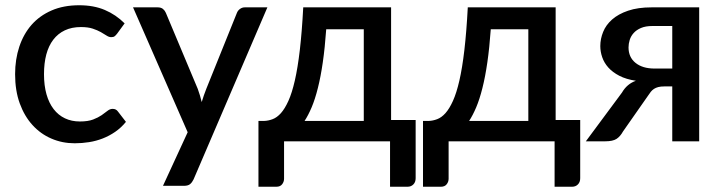

<svg xmlns="http://www.w3.org/2000/svg" viewBox="-20 -538 2748 731"><path d="M426 -410 454.5 -449C432.5 -471 407.4 -488 379.2 -500C351.1 -512 318.5 -518 281.5 -518C241.8 -518 206.8 -511.4 176.5 -498.2C146.2 -485.1 120.8 -466.8 100.2 -443.5C79.8 -420.2 64.2 -392.4 53.5 -360.2C42.8 -328.1 37.5 -293.2 37.5 -255.5C37.5 -213.8 43.4 -176.8 55.2 -144.3C67.1 -111.8 83.2 -84.3 103.8 -61.8C124.2 -39.3 148.2 -22.1 175.8 -10.3C203.2 1.6 232.8 7.5 264.5 7.5C282.8 7.5 301 6.1 319 3.2C337 0.4 354.3 -4.3 371 -10.8C387.7 -17.3 403.5 -25.7 418.5 -36C433.5 -46.3 447.2 -59 459.5 -74L429 -113.5C424.3 -120.2 417.7 -123.5 409 -123.5C402 -123.5 395.4 -121 389.3 -116C383.1 -111 375.7 -105.5 367 -99.5C358.3 -93.5 347.5 -88 334.5 -83C321.5 -78 304.7 -75.5 284 -75.5C263 -75.5 244.1 -79.5 227.3 -87.5C210.4 -95.5 196.1 -107.2 184.3 -122.5C172.4 -137.8 163.3 -156.7 157 -179C150.7 -201.3 147.5 -226.8 147.5 -255.5C147.5 -283.2 150.4 -308.1 156.2 -330.3C162.1 -352.4 170.9 -371.3 182.8 -386.8C194.6 -402.3 209.3 -414.2 226.8 -422.5C244.3 -430.8 264.7 -435 288 -435C306 -435 321 -433 333 -429C345 -425 355.3 -420.6 363.8 -415.8C372.3 -410.9 379.6 -406.5 385.8 -402.5C391.9 -398.5 397.8 -396.5 403.5 -396.5C409.2 -396.5 413.5 -397.7 416.5 -400C419.5 -402.3 422.7 -405.7 426 -410Z M717 145 998 -510H912C905.3 -510 899.2 -508 893.8 -504C888.2 -500 884.3 -495 882 -489L765.5 -200C762.2 -191.7 759.1 -183.3 756.2 -175C753.4 -166.7 750.7 -158.2 748 -149.5C744 -166.2 739 -182.8 733 -199.5L611.5 -489C609.2 -494.7 605.6 -499.6 600.7 -503.7C595.9 -507.9 589 -510 580 -510H486.5L694.5 -34.5L600.5 169.5H680C690.7 169.5 698.6 167.3 703.7 163C708.9 158.7 713.3 152.7 717 145Z M1469 -510H1134.5C1131.2 -447.3 1126.8 -393.2 1121.5 -347.5C1116.2 -301.8 1109.8 -263.1 1102.5 -231.3C1095.2 -199.4 1087 -173.6 1078 -153.8C1069 -133.9 1059.5 -118.4 1049.5 -107.2C1039.5 -96.1 1029 -88.4 1018 -84.3C1007 -80.1 995.8 -77.8 984.5 -77.5H964V173H1032C1042 173 1049.4 169.8 1054.2 163.5C1059.1 157.2 1061.5 150.2 1061.5 142.5V0H1465V173H1531.5C1540.5 173 1547.9 170.1 1553.7 164.2C1559.6 158.4 1562.5 150.5 1562.5 140.5V-81H1469ZM1222 -426.5H1365V-77.5H1139.5C1148.8 -91.5 1157.8 -108.8 1166.5 -129.3C1175.2 -149.8 1183.1 -174.3 1190.2 -202.8C1197.4 -231.3 1203.7 -263.9 1209 -300.8C1214.3 -337.6 1218.7 -379.5 1222 -426.5Z M2095.5 -510H1761C1757.7 -447.3 1753.3 -393.2 1748 -347.5C1742.7 -301.8 1736.3 -263.1 1729 -231.3C1721.7 -199.4 1713.5 -173.6 1704.5 -153.8C1695.5 -133.9 1686 -118.4 1676 -107.2C1666 -96.1 1655.5 -88.4 1644.5 -84.3C1633.5 -80.1 1622.3 -77.8 1611 -77.5H1590.5V173H1658.5C1668.5 173 1675.9 169.8 1680.7 163.5C1685.6 157.2 1688 150.2 1688 142.5V0H2091.5V173H2158C2167 173 2174.4 170.1 2180.2 164.2C2186.1 158.4 2189 150.5 2189 140.5V-81H2095.5ZM1848.5 -426.5H1991.5V-77.5H1766C1775.3 -91.5 1784.3 -108.8 1793 -129.3C1801.7 -149.8 1809.6 -174.3 1816.7 -202.8C1823.9 -231.3 1830.2 -263.9 1835.5 -300.8C1840.8 -337.6 1845.2 -379.5 1848.5 -426.5Z M2642 0V-510H2461C2426 -510 2396.1 -505.8 2371.2 -497.2C2346.4 -488.8 2326.2 -477.6 2310.5 -463.8C2294.8 -449.9 2283.4 -434.2 2276.3 -416.5C2269.1 -398.8 2265.5 -380.8 2265.5 -362.5C2265.5 -348.5 2267.9 -334.4 2272.8 -320.2C2277.6 -306.1 2285.3 -293 2296 -281C2306.7 -269 2320.7 -258.5 2338 -249.5C2355.3 -240.5 2376.3 -234.2 2401 -230.5C2378.3 -222.5 2360.7 -207.5 2348 -185.5L2210.5 0H2284.5C2303.5 0 2317.8 -3.1 2327.3 -9.2C2336.8 -15.4 2345 -24.8 2352 -37.5L2447.5 -174C2450.8 -179.3 2454.3 -184.2 2457.8 -188.5C2461.3 -192.8 2465.3 -196.5 2469.8 -199.5C2474.3 -202.5 2479.7 -204.8 2486 -206.5C2492.3 -208.2 2500.3 -209 2510 -209H2539.5V0ZM2373 -357.5C2373 -366.8 2374.5 -376.3 2377.5 -386C2380.5 -395.7 2385.5 -404.4 2392.5 -412.2C2399.5 -420.1 2408.8 -426.5 2420.5 -431.5C2432.2 -436.5 2446.7 -439 2464 -439H2539.5V-277H2472C2441.7 -277 2417.6 -284.2 2399.8 -298.5C2381.9 -312.8 2373 -332.5 2373 -357.5Z"/></svg>

Font: Lato Semibold
Style: Regular
Weight: 600
Designer: Lukasz Dziedzic
Foundry: tyPoland Lukasz Dziedzic
Version: Version 2.006; 2014-01-15